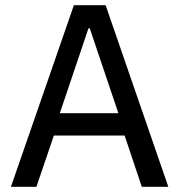

<svg xmlns="http://www.w3.org/2000/svg" viewBox="-20 -718 689 738"><path d="M627 0 386 -698H264L22 0H120L187 -197H459L525 0ZM435 -283H210L320 -609H325Z"/></svg>

Font: IBM Plex Arabic Text
Style: Regular
Weight: 450
Designer: Mike Abbink, Paul van der Laan, Pieter van Rosmalen, Wael Morcos, Khajak Apelian
Foundry: Bold Monday
Version: Version 1.0